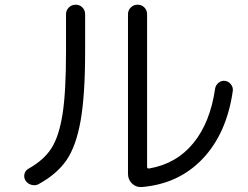

<svg xmlns="http://www.w3.org/2000/svg" viewBox="-20 -757 1040 805"><path d="M573.2 27.3Q549.8 28.3 533.2 12.2Q516.6 -3.9 516.6 -28.3V-697.3Q516.6 -713.9 528.3 -725.6Q540 -737.3 557.1 -737.3Q574.2 -737.3 585.4 -725.6Q596.7 -713.9 596.7 -697.3V-57.6Q596.7 -48.8 606.4 -50.8Q719.7 -70.3 790.5 -156.7Q861.3 -243.2 881.8 -384.8Q883.8 -399.4 896 -409.7Q908.2 -419.9 923.3 -418Q938.5 -416 948.2 -403.3Q958 -390.6 956.1 -376Q930.7 -198.2 830.1 -91.8Q729.5 14.6 573.2 27.3ZM142.6 14.6Q128.9 22.5 112.3 18.1Q95.7 13.7 86.9 0Q79.1 -12.7 82.5 -27.3Q85.9 -42 99.6 -49.8Q164.1 -85.9 195.8 -135.7Q227.5 -185.5 242.2 -278.3Q256.8 -371.1 256.8 -540V-697.3Q256.8 -713.9 268.6 -725.6Q280.3 -737.3 297.4 -737.3Q314.5 -737.3 325.7 -725.6Q336.9 -713.9 336.9 -697.3V-540Q336.9 -357.4 317.9 -250.5Q298.8 -143.6 258.8 -85.4Q218.8 -27.3 142.6 14.6Z"/></svg>

Font: Rounded Mgen+ 1m regular
Style: Regular
Weight: 400
Designer: [Source Han Sans]
Ryoko NISHIZUKA  (kana & ideographs); Paul D. Hunt (Latin, Greek & Cyrillic); Wenlong ZHANG  (bopomofo
Version: Version 1.059.20150602